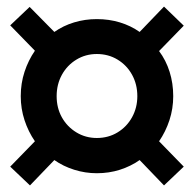

<svg xmlns="http://www.w3.org/2000/svg" viewBox="-20 -537 589 583"><path d="M71 26 11 -31 86 -108Q66 -137 54.5 -172Q43 -207 43 -245Q43 -284 54.5 -319Q66 -354 86 -383L11 -460L70 -516L145 -440Q172 -459 205 -469Q238 -479 274 -479Q311 -479 344 -469Q377 -459 404 -440L478 -517L538 -459L463 -382Q484 -354 495 -319Q506 -284 506 -245Q506 -207 494.5 -172Q483 -137 463 -108L538 -31L478 26L404 -51Q377 -32 344 -21.5Q311 -11 274 -11Q239 -11 205.5 -21.5Q172 -32 145 -51ZM274 -118Q309 -118 337 -135Q365 -152 381 -181Q397 -210 397 -245Q397 -281 381 -310Q365 -339 337 -356Q309 -373 274 -373Q240 -373 212 -356Q184 -339 168 -310Q152 -281 152 -245Q152 -209 168 -180.5Q184 -152 212 -135Q240 -118 274 -118Z"/></svg>

Font: Nunito Sans 10pt SemiCondensed ExtraBold
Style: Regular
Weight: 800
Width: 4
Designer: Vernon Adams
Foundry: Vernon Adams
Version: Version 3.101;gftools[0.9.27]